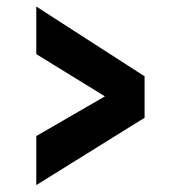

<svg xmlns="http://www.w3.org/2000/svg" viewBox="-20 -651 528 579"><path d="M89.4 -92.8V-240.7L296.4 -360.4L89.4 -487.8V-631.3L416 -420.9V-295.9Z"/></svg>

Font: Comme ExtraBold
Style: Regular
Weight: 800
Version: Version 1.000;gftools[0.9.27]